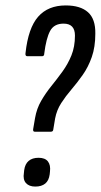

<svg xmlns="http://www.w3.org/2000/svg" viewBox="-20 -681 371 707"><path d="M108 -196Q101 -196 102 -205L109 -246Q115 -281 131.5 -309.5Q148 -338 169 -364Q190 -390 210 -417.5Q230 -445 243 -477Q256 -509 256 -550Q256 -572 245.5 -583Q235 -594 214 -594Q179 -594 164.5 -567Q150 -540 143 -484Q143 -474 135 -474H80Q76 -474 74.5 -477.5Q73 -481 74 -486Q84 -578 120.5 -619.5Q157 -661 222 -661Q276 -661 304 -636Q332 -611 331 -557Q331 -508 318 -471Q305 -434 284.5 -405Q264 -376 243 -351.5Q222 -327 205.5 -301.5Q189 -276 183 -245L176 -203Q175 -196 167 -196ZM110 6Q87 6 75.5 -7Q64 -20 68 -44L69 -54Q72 -77 85.5 -88.5Q99 -100 122 -100Q146 -100 156.5 -86.5Q167 -73 164 -49L163 -39Q160 -16 146.5 -5Q133 6 110 6Z"/></svg>

Font: Sofia Sans Extra Condensed Medium
Style: Italic
Weight: 500
Italic angle: -9°
Version: Version 4.100